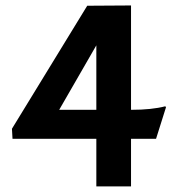

<svg xmlns="http://www.w3.org/2000/svg" viewBox="-20 -669 623 689"><path d="M450.2 -274.9Q524.4 -274.9 573.2 -287.6L575.7 -284.2L540 -170.9H450.2V0H325.7V-170.9H24.9L22.9 -207L293 -648.4L450.2 -649.4ZM325.7 -274.9V-506.3L192.4 -274.9Z"/></svg>

Font: HammersmithOne
Style: Regular
Weight: 400
Designer: Nicole Fally
Foundry: Nicole Fally
Version: Version 1.003